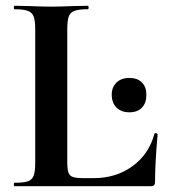

<svg xmlns="http://www.w3.org/2000/svg" viewBox="-20 -645 585 665"><path d="M270 -28H304Q382 -28 439 -69.5Q496 -111 515 -182Q515 -184 519 -184Q521 -184 523.5 -182.5Q526 -181 526 -180Q517 -81 517 -15Q517 -7 513.5 -3.5Q510 0 502 0H30Q28 0 28 -6Q28 -12 30 -12Q62 -12 76.5 -17Q91 -22 96.5 -36.5Q102 -51 102 -81V-544Q102 -574 96.5 -588Q91 -602 76 -607.5Q61 -613 30 -613Q28 -613 28 -619Q28 -625 30 -625L81 -624Q127 -622 157 -622Q187 -622 233 -624L284 -625Q287 -625 287 -619Q287 -613 284 -613Q253 -613 238 -607.5Q223 -602 218 -587.5Q213 -573 213 -543V-85Q213 -59 217 -47.5Q221 -36 232.5 -32Q244 -28 270 -28ZM367 -317Q367 -343 383.5 -359Q400 -375 428 -375Q456 -375 471.5 -359.5Q487 -344 487 -317Q487 -288 471.5 -272Q456 -256 428 -256Q400 -256 383.5 -272.5Q367 -289 367 -317Z"/></svg>

Font: Cormorant Unicase
Style: Bold
Weight: 700
Designer: Christian Thalmann (Catharsis Fonts)
Foundry: Catharsis Fonts
Version: Version 4.000